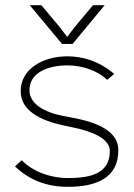

<svg xmlns="http://www.w3.org/2000/svg" viewBox="-20 -703 520 743"><path d="M243 20C354 20 438 -15 438 -122C438 -197 353 -230 263 -247L226 -254C153 -268 94 -300 94 -354C94 -424 169 -450 241 -450C300 -450 358 -429 395 -394L422 -417C361 -468 300 -485 240 -485C149 -485 60 -438 60 -350C60 -275 136 -237 224 -218L262 -210C330 -196 405 -169 405 -119C405 -34 336 -14 244 -14C173 -14 106 -40 64 -83L38 -59C95 -5 162 20 243 20ZM95 -683 220 -533H261L385 -683H340L268 -597L240 -560L212 -597L140 -683Z"/></svg>

Font: Kreadon Extra Light
Style: Regular
Weight: 200
Designer: kohakuno
Foundry: StudioGnu
Version: Version 1.000;Glyphs 3.1.2 (3151)